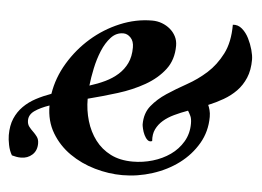

<svg xmlns="http://www.w3.org/2000/svg" viewBox="-54 -605 910 667"><g transform="rotate(5 401.0 -272.0)"><path d="M254 -295Q283 -304 308 -316Q333 -328 352 -345Q371 -362 382 -385Q393 -408 393 -440Q393 -462 381.5 -474Q370 -486 356 -486Q331 -486 313 -466.5Q295 -447 283 -418Q271 -389 264 -356Q257 -323 254 -295ZM732 -549Q750 -551 764.5 -538.5Q779 -526 788.5 -507Q798 -488 803.5 -468Q809 -448 809 -434Q809 -397 797.5 -370Q786 -343 767 -323.5Q748 -304 723 -289.5Q698 -275 671 -264Q674 -258 677 -247Q680 -236 680 -223Q680 -172 655.5 -130Q631 -88 591 -58Q551 -28 499.5 -11.5Q448 5 395 5Q347 5 298.5 -9Q250 -23 210.5 -50.5Q171 -78 146.5 -119Q122 -160 122 -214Q90 -203 71 -189.5Q52 -176 52 -156Q52 -143 58.5 -134.5Q65 -126 73 -118.5Q81 -111 87.5 -102Q94 -93 94 -79Q94 -54 78 -39.5Q62 -25 39 -25Q29 -25 22 -26.5Q15 -28 7 -30Q-2 -45 -6 -65Q-10 -85 -10 -99Q-10 -133 0.5 -157.5Q11 -182 29.5 -200.5Q48 -219 72.5 -232Q97 -245 125 -255Q134 -312 165 -363.5Q196 -415 240.5 -454Q285 -493 340 -516Q395 -539 452 -539Q470 -539 486 -533Q502 -527 514.5 -516.5Q527 -506 534.5 -491.5Q542 -477 542 -459Q542 -410 516 -376Q490 -342 448 -318Q406 -294 354.5 -278Q303 -262 252 -249Q252 -209 263 -172Q274 -135 295.5 -106.5Q317 -78 349.5 -61.5Q382 -45 427 -45Q462 -45 496 -55Q530 -65 557 -84Q584 -103 600.5 -131Q617 -159 617 -194Q617 -211 612.5 -220.5Q608 -230 603 -238Q578 -229 556 -218.5Q534 -208 518.5 -194.5Q503 -181 494.5 -163.5Q486 -146 488 -122Q479 -118 472 -124Q465 -130 460 -140.5Q455 -151 452.5 -162Q450 -173 450 -177Q450 -216 471 -242Q492 -268 523 -288.5Q554 -309 591 -329.5Q628 -350 659 -378Q690 -406 711 -447Q732 -488 732 -549Z"/></g></svg>

Font: Vermiglione
Style: Bold Italic
Weight: 700
Italic angle: -11°
Version: Version 1.000